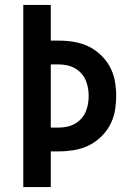

<svg xmlns="http://www.w3.org/2000/svg" viewBox="-20 -755 540 775"><path d="M74 0V-735H185V-591H218Q248 -591 278.5 -586Q309 -581 336.5 -568Q364 -555 386.5 -533.5Q409 -512 423.5 -485.5Q438 -459 443.5 -428.5Q449 -398 449 -368Q449 -337 443.5 -306.5Q438 -276 423.5 -249.5Q409 -223 386.5 -201.5Q364 -180 336.5 -167Q309 -154 278.5 -149Q248 -144 218 -144H185V0ZM185 -240H218Q234 -240 250.5 -243.5Q267 -247 281.5 -255Q296 -263 307.5 -275.5Q319 -288 325.5 -303Q332 -318 335 -334.5Q338 -351 338 -368Q338 -384 335 -400.5Q332 -417 325.5 -432Q319 -447 307.5 -459.5Q296 -472 281.5 -480Q267 -488 250.5 -491.5Q234 -495 218 -495H185Z"/></svg>

Font: Iosevka Fixed
Style: Bold
Weight: 700
Monospace: yes
Designer: Belleve Invis
Foundry: Belleve Invis
Version: Version 32.3.0